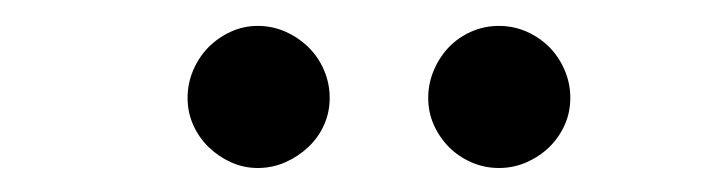

<svg xmlns="http://www.w3.org/2000/svg" viewBox="-20 -722 568 152"><path d="M241 -644.5Q241 -633 236.5 -623Q232 -613 224 -605.5Q216 -598 205.8 -593.5Q195.5 -589 184 -589Q173 -589 163 -593.5Q153 -598 145.2 -605.5Q137.5 -613 133 -623Q128.5 -633 128.5 -644.5Q128.5 -656 133 -666.5Q137.5 -677 145.2 -684.8Q153 -692.5 163 -697Q173 -701.5 184 -701.5Q195.5 -701.5 205.8 -697Q216 -692.5 224 -684.8Q232 -677 236.5 -666.5Q241 -656 241 -644.5ZM431.5 -644.5Q431.5 -633 427 -623Q422.5 -613 414.8 -605.5Q407 -598 396.8 -593.5Q386.5 -589 375 -589Q363.5 -589 353.2 -593.5Q343 -598 335.5 -605.5Q328 -613 323.5 -623Q319 -633 319 -644.5Q319 -656 323.5 -666.5Q328 -677 335.5 -684.8Q343 -692.5 353.2 -697Q363.5 -701.5 375 -701.5Q386.5 -701.5 396.8 -697Q407 -692.5 414.8 -684.8Q422.5 -677 427 -666.5Q431.5 -656 431.5 -644.5Z"/></svg>

Font: Lato
Style: Regular
Weight: 400
Designer: Lukasz Dziedzic with Adam Twardoch and Botio Nikoltchev
Foundry: tyPoland Lukasz Dziedzic
Version: Version 2.015; 2015-08-06; http://www.latofonts.com/